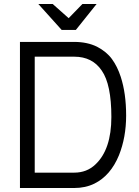

<svg xmlns="http://www.w3.org/2000/svg" viewBox="-20 -942 697 962"><path d="M172 -922H244L324 -851L393 -922H464L360 -792H289ZM80 0V-732H352Q417 -732 466 -708Q514 -683 541 -646Q568 -609 585 -557Q612 -474 612 -363Q612 -254 576 -164Q534 -62 453 -22Q408 0 352 0ZM154 -77H352Q415 -77 458 -118Q538 -193 538 -356Q538 -519 490 -588Q443 -658 352 -658H154Z"/></svg>

Font: Mina
Style: Regular
Weight: 400
Version: Version 1.000